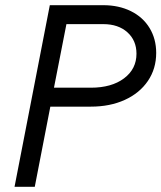

<svg xmlns="http://www.w3.org/2000/svg" viewBox="-20 -720 622 740"><path d="M582 -516Q582 -455 550 -408Q518 -361 461 -335Q404 -309 330 -309H174L114 0H36L172 -700H378Q438 -700 484.5 -677Q531 -654 556.5 -612Q582 -570 582 -516ZM506 -513Q506 -564 471 -595.5Q436 -627 378 -627H236L188 -382H330Q410 -382 458 -418Q506 -454 506 -513Z"/></svg>

Font: MedMera Sans
Style: Italic
Weight: 400
Italic angle: -11°
Designer: Kasper Nordkvist
Foundry: UNCUT.wtf
Version: Version 1.300